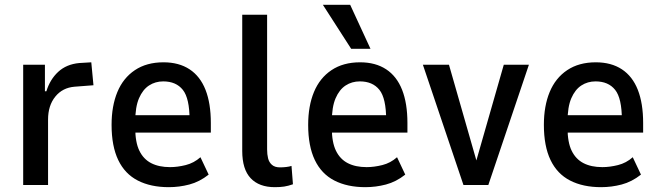

<svg xmlns="http://www.w3.org/2000/svg" viewBox="-20 -766 2737 795"><path d="M76 0V-498H166V-388H172Q187 -437 221 -468.5Q255 -500 308 -505L358 -508L367 -413L289 -407Q239 -403 209 -366Q179 -329 179 -271V0Z M679 9Q604 9 550.5 -18.5Q497 -46 469.5 -103.5Q442 -161 442 -249Q442 -327 466 -385Q490 -443 538.5 -475.5Q587 -508 657 -508Q721 -508 765 -479Q809 -450 831 -394Q853 -338 853 -257V-217H522V-289H781L765 -269Q765 -359 737 -394Q709 -429 656 -429Q623 -429 597 -412Q571 -395 555.5 -359Q540 -323 540 -263V-236Q540 -177 557 -142Q574 -107 606 -90.5Q638 -74 684 -74Q715 -74 749 -82.5Q783 -91 810 -115L844 -43Q806 -13 764 -2Q722 9 679 9Z M1118 9Q1053 9 1018 -28Q983 -65 983 -141V-705H1086V-147Q1086 -127 1090 -110.5Q1094 -94 1106 -83.5Q1118 -73 1139 -73Q1152 -73 1165 -74.5Q1178 -76 1187 -79L1193 -3Q1173 4 1156.5 6.5Q1140 9 1118 9Z M1493 9Q1418 9 1364.5 -18.5Q1311 -46 1283.5 -103.5Q1256 -161 1256 -249Q1256 -327 1280 -385Q1304 -443 1352.5 -475.5Q1401 -508 1471 -508Q1535 -508 1579 -479Q1623 -450 1645 -394Q1667 -338 1667 -257V-217H1336V-289H1595L1579 -269Q1579 -359 1551 -394Q1523 -429 1470 -429Q1437 -429 1411 -412Q1385 -395 1369.5 -359Q1354 -323 1354 -263V-236Q1354 -177 1371 -142Q1388 -107 1420 -90.5Q1452 -74 1498 -74Q1529 -74 1563 -82.5Q1597 -91 1624 -115L1658 -43Q1620 -13 1578 -2Q1536 9 1493 9ZM1434 -564 1317 -746H1430L1514 -564Z M1899 0 1731 -498H1839L1953 -100H1952L2066 -498H2170L2002 0Z M2469 9Q2394 9 2340.5 -18.5Q2287 -46 2259.5 -103.5Q2232 -161 2232 -249Q2232 -327 2256 -385Q2280 -443 2328.5 -475.5Q2377 -508 2447 -508Q2511 -508 2555 -479Q2599 -450 2621 -394Q2643 -338 2643 -257V-217H2312V-289H2571L2555 -269Q2555 -359 2527 -394Q2499 -429 2446 -429Q2413 -429 2387 -412Q2361 -395 2345.5 -359Q2330 -323 2330 -263V-236Q2330 -177 2347 -142Q2364 -107 2396 -90.5Q2428 -74 2474 -74Q2505 -74 2539 -82.5Q2573 -91 2600 -115L2634 -43Q2596 -13 2554 -2Q2512 9 2469 9Z"/></svg>

Font: Nunito Sans 7pt Condensed SemiBold
Style: Regular
Weight: 600
Width: 3
Designer: Vernon Adams
Foundry: Vernon Adams
Version: Version 3.101;gftools[0.9.27]